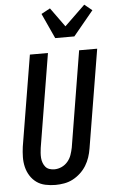

<svg xmlns="http://www.w3.org/2000/svg" viewBox="-64 -1030 633 1080"><g transform="rotate(-5 252.5 -490.0)"><path d="M205 8Q176 8 148 2Q120 -4 98.5 -19.5Q77 -35 62.5 -58Q48 -81 41.5 -108Q35 -135 35.5 -164Q36 -193 40 -222L125 -735H227L140 -207Q138 -193 137 -178.5Q136 -164 137 -150Q138 -136 143 -122.5Q148 -109 156.5 -99Q165 -89 178.5 -84.5Q192 -80 206 -80Q227 -80 247 -89Q267 -98 281.5 -115Q296 -132 303 -152.5Q310 -173 314 -193L403 -735H505L413 -179Q409 -154 401 -130Q393 -106 379.5 -84Q366 -62 346 -43.5Q326 -25 303 -13Q280 -1 254.5 3.5Q229 8 205 8ZM275 -815 210 -957 260 -984 338 -876 454 -988 497 -953 383 -815Z"/></g></svg>

Font: Iosevka Curly Semibold
Style: Italic
Weight: 600
Italic angle: -9°
Monospace: yes
Designer: Belleve Invis
Foundry: Belleve Invis
Version: Version 22.1.2; ttfautohint (v1.8.4)